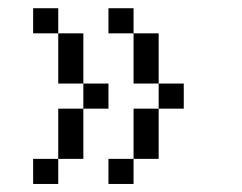

<svg xmlns="http://www.w3.org/2000/svg" viewBox="-20 -458 602 478"><path d="M125 -375V-437.5H62.5V-375ZM62.5 0H125V-62.5H62.5ZM125 -62.5H187.5V-187.5H125ZM125 -250H187.5V-375H125ZM187.5 -187.5H250V-250H187.5ZM250 0H312.5V-62.5H250ZM250 -375H312.5V-437.5H250ZM312.5 -62.5H375V-187.5H312.5ZM312.5 -250H375V-375H312.5ZM375 -187.5H437.5V-250H375Z"/></svg>

Font: ChillMoonMono
Style: Regular
Weight: 400
Designer: Warren2060
Foundry: ChillType
Version: Version 1.000;Glyphs 3.1.1 (3135)